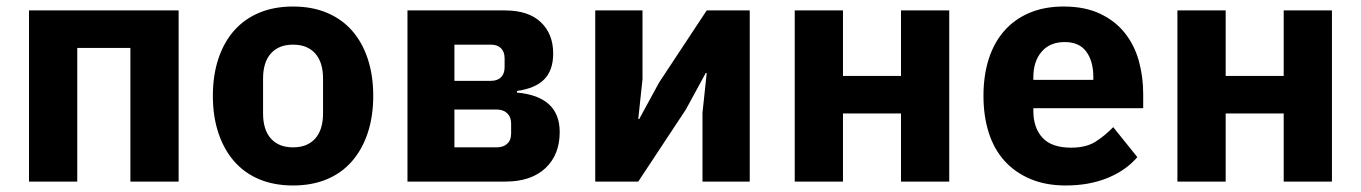

<svg xmlns="http://www.w3.org/2000/svg" viewBox="-20 -557 4175 589"><path d="M69 -525H528V0H380V-410H217V0H69Z M879 12Q821 12 775.5 -7Q730 -26 698.5 -62Q667 -98 650 -149Q633 -200 633 -263Q633 -326 650 -377Q667 -428 698.5 -463.5Q730 -499 775.5 -518Q821 -537 879 -537Q937 -537 982.5 -518Q1028 -499 1059.5 -463.5Q1091 -428 1108 -377Q1125 -326 1125 -263Q1125 -200 1108 -149Q1091 -98 1059.5 -62Q1028 -26 982.5 -7Q937 12 879 12ZM879 -105Q923 -105 947 -132Q971 -159 971 -209V-316Q971 -366 947 -393Q923 -420 879 -420Q835 -420 811 -393Q787 -366 787 -316V-209Q787 -159 811 -132Q835 -105 879 -105Z M1230 -525H1529Q1601 -525 1639 -489Q1677 -453 1677 -393Q1677 -342 1650 -314Q1623 -286 1566 -278V-273Q1697 -261 1697 -152Q1697 -82 1653 -41Q1609 0 1531 0H1230ZM1504 -105Q1524 -105 1536 -116Q1548 -127 1548 -147V-178Q1548 -198 1536 -209.5Q1524 -221 1504 -221H1374V-105ZM1486 -309Q1506 -309 1517 -320Q1528 -331 1528 -351V-378Q1528 -398 1517 -409Q1506 -420 1486 -420H1374V-309Z M1806 -525H1951V-314L1938 -192H1941L2002 -304L2148 -525H2280V0H2135V-211L2148 -333H2145L2084 -221L1938 0H1806Z M2418 -525H2566V-324H2744V-525H2892V0H2744V-209H2566V0H2418Z M3249 12Q3189 12 3142 -7.5Q3095 -27 3062.5 -62.5Q3030 -98 3013.5 -149Q2997 -200 2997 -263Q2997 -325 3013 -375.5Q3029 -426 3060.5 -462Q3092 -498 3138 -517.5Q3184 -537 3243 -537Q3308 -537 3354.5 -515Q3401 -493 3430.5 -456Q3460 -419 3473.5 -370.5Q3487 -322 3487 -269V-225H3150V-217Q3150 -165 3178 -134.5Q3206 -104 3266 -104Q3312 -104 3341 -122.5Q3370 -141 3395 -167L3469 -75Q3434 -34 3377.5 -11Q3321 12 3249 12ZM3246 -428Q3201 -428 3175.5 -398.5Q3150 -369 3150 -320V-312H3334V-321Q3334 -369 3312.5 -398.5Q3291 -428 3246 -428Z M3592 -525H3740V-324H3918V-525H4066V0H3918V-209H3740V0H3592Z"/></svg>

Font: IBMPlexSans-Bold
Style: Bold
Weight: 700
Designer: Mike Abbink, Paul van der Laan, Pieter van Rosmalen
Foundry: Bold Monday
Version: Version 3.1